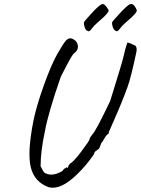

<svg xmlns="http://www.w3.org/2000/svg" viewBox="-20 -866 691 941"><path d="M616 -845Q635 -853 650 -817Q656 -806 600 -759Q578 -740 569.5 -728Q561 -716 556 -713.5Q551 -711 543 -717.5Q535 -724 531.5 -737.5Q528 -751 529.5 -756.5Q531 -762 567.5 -801Q604 -840 616 -845ZM512 -817Q518 -806 462 -759Q440 -740 431.5 -728Q423 -716 418 -713.5Q413 -711 403 -718Q397 -724 393.5 -737.5Q390 -751 391.5 -756.5Q393 -762 429 -801Q465 -840 479 -845.5Q493 -851 512 -817ZM432 -206Q450 -224 520 -371Q581 -566 587 -595.5Q593 -625 604 -657Q610 -659 644 -642Q653 -631 648 -609Q622 -486 605 -439.5Q588 -393 575.5 -363Q563 -333 556.5 -317.5Q550 -302 534.5 -267Q519 -232 513 -218V-212Q501 -205 491 -186.5Q481 -168 477 -166L468 -143Q467 -137 456 -130.5Q445 -124 442.5 -117Q440 -110 439 -108Q403 -55 358 -12Q279 66 220 52Q149 27 131 -45.5Q113 -118 144 -275Q159 -348 195.5 -449.5Q232 -551 262 -603.5Q292 -656 304 -668Q316 -680 328 -678Q356 -670 361 -645.5Q366 -621 342 -604Q330 -591 308 -548Q286 -505 278 -490Q216 -312 200 -222Q179 -125 179 -51Q181 -47 184.5 -41Q188 -35 189.5 -31.5Q191 -28 194 -24Q197 -19 205 -16Q238 0 286 -28Q292 -39 307 -46Q310 -42 311.5 -43.5Q313 -45 315 -50Q314 -55 324 -65Q339 -71 379 -124Q419 -177 419 -184Q419 -191 432 -206Z"/></svg>

Font: Caveat
Style: Regular
Weight: 400
Designer: Pablo Impallari
Foundry: Creative Lab NY
Version: Version 1.096; ttfautohint (v1.3)